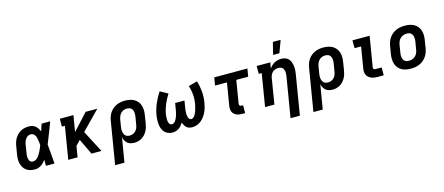

<svg xmlns="http://www.w3.org/2000/svg" viewBox="-58 -1464 5517 2385"><g transform="rotate(-15 2700.0 -271.0)"><path d="M222 8Q192 8 163.5 1.5Q135 -5 112 -21.5Q89 -38 74.5 -62.5Q60 -87 53 -115Q46 -143 47 -173Q48 -203 53 -233L70 -333Q74 -358 82 -383Q90 -408 104 -431Q118 -454 138 -473.5Q158 -493 182 -505.5Q206 -518 232 -523Q258 -528 283 -528Q307 -528 329 -521Q351 -514 367.5 -500Q384 -486 396 -467.5Q408 -449 417 -429Q423 -451 431 -474Q439 -497 447 -520H557Q531 -453 505.5 -385Q480 -317 452 -250Q459 -188 463 -125.5Q467 -63 473 0H363Q363 -19 362.5 -38.5Q362 -58 363 -78Q350 -61 335 -45Q320 -29 302 -17Q284 -5 263 1.5Q242 8 222 8ZM222 -93Q241 -93 258.5 -103.5Q276 -114 289 -129Q302 -144 312 -161Q322 -178 330.5 -195.5Q339 -213 346.5 -231Q354 -249 361 -267Q360 -283 358 -300Q356 -317 353 -333Q350 -349 346.5 -365Q343 -381 334.5 -394.5Q326 -408 313 -417.5Q300 -427 283 -427Q270 -427 257 -423Q244 -419 233.5 -410.5Q223 -402 215 -390.5Q207 -379 201 -367Q195 -355 192 -342Q189 -329 187 -317L171 -217Q168 -203 167 -190Q166 -177 167 -164Q168 -151 171 -138.5Q174 -126 180 -115.5Q186 -105 197.5 -99Q209 -93 222 -93Z M650 0 719 -419H680L681 -520H856L821 -312L1013 -520H1163L930 -282L1077 0H949L852 -202L793 -141L770 0Z M1195 215 1286 -333Q1290 -359 1299.5 -385.5Q1309 -412 1325 -435.5Q1341 -459 1363.5 -477.5Q1386 -496 1411.5 -507.5Q1437 -519 1464 -523.5Q1491 -528 1518 -528Q1549 -528 1580 -522Q1611 -516 1636.5 -501.5Q1662 -487 1681 -463.5Q1700 -440 1708.5 -411Q1717 -382 1717.5 -350.5Q1718 -319 1712 -287L1696 -187Q1692 -163 1685 -139Q1678 -115 1665.5 -92.5Q1653 -70 1635.5 -50.5Q1618 -31 1595.5 -17.5Q1573 -4 1548.5 2Q1524 8 1500 8Q1476 8 1452.5 2Q1429 -4 1411.5 -19Q1394 -34 1383 -54Q1372 -74 1367 -97L1315 215ZM1468 -93Q1488 -93 1509 -101.5Q1530 -110 1544.5 -126Q1559 -142 1567 -162.5Q1575 -183 1578 -203L1595 -303Q1597 -318 1597.5 -333Q1598 -348 1596 -362Q1594 -376 1587.5 -389Q1581 -402 1570.5 -411Q1560 -420 1546 -423.5Q1532 -427 1517 -427Q1496 -427 1475 -419Q1454 -411 1438.5 -394.5Q1423 -378 1415 -357.5Q1407 -337 1403 -317L1389 -230Q1386 -214 1385 -198Q1384 -182 1386.5 -166.5Q1389 -151 1395 -137Q1401 -123 1411.5 -112.5Q1422 -102 1437 -97.5Q1452 -93 1468 -93Z M2244 8Q2223 8 2203.5 2Q2184 -4 2170.5 -16.5Q2157 -29 2147.5 -46.5Q2138 -64 2132 -83Q2120 -64 2105.5 -46.5Q2091 -29 2072.5 -16.5Q2054 -4 2032.5 2Q2011 8 1990 8Q1961 8 1934.5 -2.5Q1908 -13 1889.5 -33Q1871 -53 1861 -79Q1851 -105 1848 -133.5Q1845 -162 1846 -191.5Q1847 -221 1852 -250Q1864 -323 1893.5 -393Q1923 -463 1966 -528L2066 -473Q2030 -418 2004.5 -357.5Q1979 -297 1969 -236Q1966 -222 1965 -207.5Q1964 -193 1964 -179Q1964 -165 1965 -151Q1966 -137 1970.5 -124.5Q1975 -112 1985 -102.5Q1995 -93 2009 -93Q2021 -93 2032.5 -100Q2044 -107 2052 -117.5Q2060 -128 2066 -139.5Q2072 -151 2077 -163Q2082 -175 2085.5 -187Q2089 -199 2092 -211Q2095 -223 2097.5 -235.5Q2100 -248 2102 -260L2115 -338H2235L2222 -260Q2219 -244 2217 -228Q2215 -212 2214 -195.5Q2213 -179 2214 -163.5Q2215 -148 2219 -133Q2223 -118 2232.5 -105.5Q2242 -93 2258 -93Q2270 -93 2281.5 -101Q2293 -109 2301 -120Q2309 -131 2314.5 -142.5Q2320 -154 2325 -166.5Q2330 -179 2333.5 -191Q2337 -203 2340 -215.5Q2343 -228 2346.5 -240.5Q2350 -253 2352 -265Q2362 -325 2357 -384Q2352 -443 2334 -497L2446 -528Q2467 -463 2473.5 -393Q2480 -323 2468 -250Q2463 -221 2455 -191.5Q2447 -162 2434 -133.5Q2421 -105 2402 -79Q2383 -53 2358.5 -33Q2334 -13 2303.5 -2.5Q2273 8 2244 8Z M2888 8Q2868 8 2849 5.5Q2830 3 2813.5 -4.5Q2797 -12 2783 -24.5Q2769 -37 2761.5 -53.5Q2754 -70 2753 -89.5Q2752 -109 2755 -129L2803 -419H2650L2667 -520H3093L3076 -419H2923L2875 -129Q2874 -121 2874.5 -114Q2875 -107 2879.5 -102Q2884 -97 2890.5 -95Q2897 -93 2905 -93H2923V8Z M3451 215 3537 -303Q3539 -318 3540 -332.5Q3541 -347 3539 -361Q3537 -375 3531.5 -388Q3526 -401 3516.5 -410Q3507 -419 3493 -423Q3479 -427 3465 -427Q3445 -427 3425.5 -420.5Q3406 -414 3391 -400.5Q3376 -387 3367 -368Q3358 -349 3355 -330L3301 0H3181L3250 -419H3212V-520H3387L3374 -444Q3388 -464 3405 -480Q3422 -496 3442.5 -507Q3463 -518 3485 -523Q3507 -528 3529 -528Q3557 -528 3582 -519Q3607 -510 3623.5 -491Q3640 -472 3648.5 -447Q3657 -422 3660 -395.5Q3663 -369 3661 -341.5Q3659 -314 3654 -287L3571 215ZM3445 -600 3484 -757H3584L3526 -600Z M3745 215 3836 -333Q3840 -359 3849.5 -385.5Q3859 -412 3875 -435.5Q3891 -459 3913.5 -477.5Q3936 -496 3961.5 -507.5Q3987 -519 4014 -523.5Q4041 -528 4068 -528Q4099 -528 4130 -522Q4161 -516 4186.5 -501.5Q4212 -487 4231 -463.5Q4250 -440 4258.5 -411Q4267 -382 4267.5 -350.5Q4268 -319 4262 -287L4246 -187Q4242 -163 4235 -139Q4228 -115 4215.5 -92.5Q4203 -70 4185.5 -50.5Q4168 -31 4145.5 -17.5Q4123 -4 4098.5 2Q4074 8 4050 8Q4026 8 4002.5 2Q3979 -4 3961.5 -19Q3944 -34 3933 -54Q3922 -74 3917 -97L3865 215ZM4018 -93Q4038 -93 4059 -101.5Q4080 -110 4094.5 -126Q4109 -142 4117 -162.5Q4125 -183 4128 -203L4145 -303Q4147 -318 4147.5 -333Q4148 -348 4146 -362Q4144 -376 4137.5 -389Q4131 -402 4120.5 -411Q4110 -420 4096 -423.5Q4082 -427 4067 -427Q4046 -427 4025 -419Q4004 -411 3988.5 -394.5Q3973 -378 3965 -357.5Q3957 -337 3953 -317L3939 -230Q3936 -214 3935 -198Q3934 -182 3936.5 -166.5Q3939 -151 3945 -137Q3951 -123 3961.5 -112.5Q3972 -102 3987 -97.5Q4002 -93 4018 -93Z M4632 0Q4611 0 4590 -2.5Q4569 -5 4549.5 -13Q4530 -21 4514.5 -34Q4499 -47 4490.5 -65Q4482 -83 4480.5 -104Q4479 -125 4483 -147L4528 -419H4444V-520H4665L4600 -130Q4599 -124 4601 -117.5Q4603 -111 4608 -107Q4613 -103 4619 -102Q4625 -101 4632 -101H4707V0Z M5056 8Q5024 8 4993.5 2Q4963 -4 4937 -18.5Q4911 -33 4892.5 -56.5Q4874 -80 4865.5 -109Q4857 -138 4856.5 -169.5Q4856 -201 4861 -233L4878 -333Q4882 -360 4892 -386.5Q4902 -413 4919 -436.5Q4936 -460 4959 -478.5Q4982 -497 5008.5 -508Q5035 -519 5062.5 -523.5Q5090 -528 5117 -528Q5149 -528 5179.5 -522Q5210 -516 5236 -501.5Q5262 -487 5281 -463.5Q5300 -440 5308.5 -411Q5317 -382 5317.5 -350.5Q5318 -319 5312 -287L5296 -187Q5291 -160 5281 -133.5Q5271 -107 5254.5 -83.5Q5238 -60 5215 -41.5Q5192 -23 5165.5 -12Q5139 -1 5111 3.5Q5083 8 5056 8ZM5057 -93Q5079 -93 5101 -100.5Q5123 -108 5140 -124Q5157 -140 5166 -161Q5175 -182 5178 -203L5195 -303Q5197 -318 5197.5 -333Q5198 -348 5195.5 -362.5Q5193 -377 5186.5 -389.5Q5180 -402 5169.5 -411Q5159 -420 5145 -423.5Q5131 -427 5116 -427Q5094 -427 5072.5 -419.5Q5051 -412 5034 -396Q5017 -380 5008 -359Q4999 -338 4995 -317L4979 -217Q4976 -202 4975.5 -187Q4975 -172 4977.5 -157.5Q4980 -143 4986.5 -130.5Q4993 -118 5003.5 -109Q5014 -100 5028 -96.5Q5042 -93 5057 -93Z"/></g></svg>

Font: Iosevka Etoile
Style: Bold Italic
Weight: 700
Italic angle: -9°
Designer: Belleve Invis
Foundry: Belleve Invis
Version: Version 28.1.0; ttfautohint (v1.8.4)